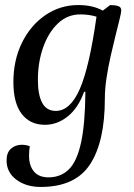

<svg xmlns="http://www.w3.org/2000/svg" viewBox="-20 -482 529 760"><path d="M141 258Q83 258 44.5 229Q6 200 6 153Q6 122 23.5 106.5Q41 91 66 91Q74 91 82.5 92.5Q91 94 98 97Q95 115 95 134Q95 174 114.5 197Q134 220 172 220Q220 220 252 189Q284 158 300.5 84Q317 10 318 -119H313Q290 -55 248.5 -21.5Q207 12 158 12Q99 12 66 -31Q33 -74 33 -157Q33 -244 67 -313Q101 -382 159.5 -422Q218 -462 290 -462Q347 -462 387 -440L416 -462Q435 -462 447.5 -458Q460 -454 460 -441Q460 -433 453.5 -406.5Q447 -380 437.5 -342Q428 -304 418 -260Q408 -216 401.5 -172.5Q395 -129 395 -91Q395 79 336.5 168.5Q278 258 141 258ZM130 -166Q130 -107 147 -75Q164 -43 201 -43Q258 -43 296 -130Q334 -217 362 -416Q349 -420 333 -422.5Q317 -425 298 -425Q247 -425 209.5 -389.5Q172 -354 151 -295Q130 -236 130 -166Z"/></svg>

Font: Petrona Medium
Style: Italic
Weight: 500
Italic angle: -9°
Designer: Ringo R. Seeber
Foundry: Ringo R. Seeber
Version: Version 2.001; ttfautohint (v1.8.3)